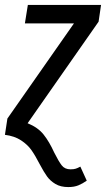

<svg xmlns="http://www.w3.org/2000/svg" viewBox="-39 -547 430 779"><path d="M-9 -66 261 -452H62L74 -527H371L361 -459L73 -47Q115 -30 138 -1Q161 28 181 72Q199 108 211.5 124Q224 140 247 140Q260 140 268 137.5Q276 135 287 129L313 186Q296 198 279 205Q262 212 238 212Q207 212 186 199.5Q165 187 152 169Q139 151 122 119Q104 84 88.5 62Q73 40 46.5 22.5Q20 5 -19 0Z"/></svg>

Font: Fira Sans Compressed
Style: Italic
Weight: 400
Width: 1
Italic angle: -8°
Designer: bBox Type GmbH & Carrois Corporate GbR & Edenspiekermann AG
Foundry: bBox Type GmbH & Carrois Corporate GbR & Edenspiekermann AG
Version: Version 4.301